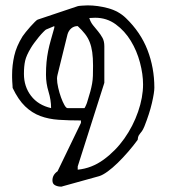

<svg xmlns="http://www.w3.org/2000/svg" viewBox="-20 -699 634 714"><path d="M175 -28Q175 -49 194 -62L281 -242V-251Q236 -251 198.5 -253.5Q161 -256 130 -267.5Q99 -279 73.5 -303.5Q48 -328 27 -372Q27 -375 26.5 -382Q26 -389 25.5 -396.5Q25 -404 25 -411Q25 -418 25 -421Q25 -456 33 -491.5Q41 -527 64 -564Q68 -570 76 -580Q84 -590 93 -600Q102 -610 109.5 -617.5Q117 -625 120 -626L269 -676Q271 -677 285 -678Q299 -679 306 -679Q343 -679 382 -668.5Q421 -658 448 -632Q503 -579 528.5 -513Q554 -447 554 -373Q554 -355 545 -316Q536 -277 517 -229Q512 -217 508 -211.5Q504 -206 501 -202.5Q498 -199 495.5 -194.5Q493 -190 492 -179Q476 -157 456.5 -134.5Q437 -112 417.5 -93Q398 -74 380 -61Q362 -48 349 -44L212 -6Q211 -5 210 -5H206Q195 -5 185 -10Q175 -15 175 -28ZM269 -68Q321 -73 365.5 -105.5Q410 -138 442.5 -184Q475 -230 493.5 -283.5Q512 -337 512 -385Q512 -423 500.5 -466.5Q489 -510 466.5 -547Q444 -584 410.5 -608.5Q377 -633 334 -633Q331 -633 322.5 -632.5Q314 -632 312 -632Q317 -616 326.5 -604.5Q336 -593 345 -582Q354 -571 361 -558.5Q368 -546 368 -527V-391L269 -80ZM69 -424Q69 -377 95.5 -342.5Q122 -308 170 -297Q170 -327 160.5 -358Q151 -389 151 -421Q151 -447 153 -468Q155 -489 159 -509Q163 -529 169 -550Q175 -571 182 -596V-602L151 -589Q149 -588 141 -580Q133 -572 124 -561Q115 -550 107 -539Q99 -528 95 -521Q78 -493 73.5 -473Q69 -453 69 -424ZM194 -421Q192 -413 192 -407Q192 -392 196.5 -372.5Q201 -353 207 -336.5Q213 -320 219.5 -308.5Q226 -297 231 -297H294Q295 -297 299.5 -307Q304 -317 305 -322Q312 -344 316 -359Q320 -374 322.5 -388Q325 -402 325.5 -417.5Q326 -433 326 -455Q326 -484 323 -505Q320 -526 313.5 -542.5Q307 -559 296 -573Q285 -587 269 -602Q255 -602 245 -593.5Q235 -585 231 -571Z"/></svg>

Font: Miltonian
Style: Regular
Weight: 400
Designer: Pablo Impallari
Foundry: Pablo Impallari
Version: Version 1.008